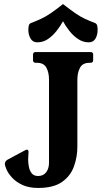

<svg xmlns="http://www.w3.org/2000/svg" viewBox="-20 -917 502 948"><path d="M427 -660Q440 -660 440 -647V-620Q440 -607 427 -607H422Q388 -607 375 -582.5Q362 -558 362 -524V-192Q362 -142 345 -95Q328 -48 286 -18.5Q244 11 168 11Q123 11 91.5 -3.5Q60 -18 40.5 -39Q21 -60 12.5 -79.5Q4 -99 4 -108Q4 -121 18 -129L100 -173Q108 -178 113 -178Q121 -178 121 -166Q121 -159 120 -151.5Q119 -144 119 -128Q119 -113 122.5 -94Q126 -75 136.5 -61.5Q147 -48 168 -48Q194 -48 208 -66.5Q222 -85 222 -113V-524Q222 -559 209 -583Q196 -607 162 -607H156Q143 -607 143 -620V-647Q143 -660 156 -660ZM291 -812Q278 -788 259 -764Q240 -740 216.5 -724Q193 -708 164 -708Q142 -708 131 -726.5Q120 -745 120 -770Q120 -781 122 -790Q124 -799 132 -803Q161 -814 183.5 -824.5Q206 -835 231 -852Q256 -869 291 -897Q327 -869 351.5 -852Q376 -835 398.5 -824.5Q421 -814 450 -803Q458 -799 460 -790Q462 -781 462 -770Q462 -745 451.5 -726.5Q441 -708 418 -708Q390 -708 366 -724Q342 -740 323 -764Q304 -788 291 -812Z"/></svg>

Font: Young Serif
Style: Regular
Weight: 400
Designer: Bastien Sozeau
Foundry: NBR — Bastien Sozeau
Version: Version 3.004; ttfautohint (v1.8.4.7-5d5b);gftools[0.9.33]